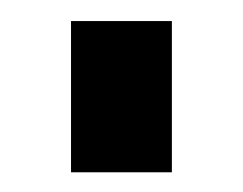

<svg xmlns="http://www.w3.org/2000/svg" viewBox="-20 -704 235 186"><path d="M48.8 -683.6H146.5V-537.1H48.8Z"/></svg>

Font: BabelStone Runic Dotted
Style: Regular
Weight: 400
Designer: Andrew West
Foundry: BabelStone
Version: Version 3.003 March 14, 2022